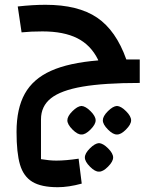

<svg xmlns="http://www.w3.org/2000/svg" viewBox="-20 -501 603 801"><path d="M563 -253V-155Q414 -155 324 -139.5Q234 -124 192.5 -91Q151 -58 151 -3V163Q187 169 215 169Q254 169 308 161L321 265Q266 280 221 280Q152 280 115 257.5Q78 235 63.5 186Q49 137 49 49Q49 -48 83.5 -110Q118 -172 192.5 -205.5Q267 -239 390 -249L389 -252Q359 -313 302.5 -341.5Q246 -370 157 -370Q109 -370 70 -366L54 -474Q117 -481 170 -481Q306 -481 385 -427.5Q464 -374 507 -253ZM320 60Q304 61 282.5 39.5Q261 18 261 1Q261 -16 282 -37Q303 -58 320 -59Q337 -58 358 -37Q379 -16 379 1Q379 18 357.5 39.5Q336 61 320 60ZM527 1Q527 18 505.5 39.5Q484 61 468 60Q452 61 430.5 39.5Q409 18 409 1Q409 -16 430 -37Q451 -58 468 -59Q485 -58 506 -37Q527 -16 527 1ZM452 156Q452 173 430.5 194.5Q409 216 393 215Q377 216 355.5 194.5Q334 173 334 156Q334 139 355 118Q376 97 393 96Q410 97 431 118Q452 139 452 156Z"/></svg>

Font: Changa Medium
Style: Regular
Weight: 500
Designer: Eduardo Rodriguez Tunni
Foundry: Eduardo Rodriguez Tunni
Version: Version 2.002; ttfautohint (v1.5) -l 8 -r 50 -G 150 -x 14 -H